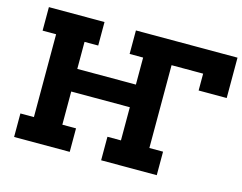

<svg xmlns="http://www.w3.org/2000/svg" viewBox="-101 -899 1335 1057"><g transform="rotate(15 566.5 -370.0)"><path d="M1130 -740V-510H970V-606H790V-134H868V0H551V-134H628V-323H294V-134H372V0H55V-134H132V-606H55V-740H372V-606H294V-452H628V-606H551V-740Z"/></g></svg>

Font: Arvo
Style: Bold
Weight: 700
Designer: Anton Koovit (Cyrillic Expansion: Cyreal)
Foundry: Anton Koovit, Yassin Baggar
Version: Version 3.000